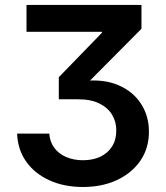

<svg xmlns="http://www.w3.org/2000/svg" viewBox="-20 -559 671 778"><path d="M315.9 198.7Q239.7 198.7 180.2 171.6Q120.6 144.5 86.2 95.9Q51.8 47.4 49.3 -17.6H179.7Q182.1 16.1 200.2 40.3Q218.3 64.5 248.5 77.4Q278.8 90.3 316.4 90.3Q356 90.3 386.2 76.2Q416.5 62 433.8 34.9Q451.2 7.8 451.2 -30.8Q451.2 -65.9 434.1 -94.2Q417 -122.6 382.8 -139.6Q348.6 -156.7 296.4 -156.7H218.3V-246.1L393.1 -426.3V-430.2H87.4V-539.1H553.2V-442.4L316.4 -204.1V-230.5Q399.4 -239.7 459.2 -214.1Q519 -188.5 551.3 -138.7Q583.5 -88.9 583.5 -25.4Q583.5 41.5 549.1 91.8Q514.6 142.1 454.3 170.4Q394 198.7 315.9 198.7Z"/></svg>

Font: Inter 18pt SemiBold
Style: Regular
Weight: 600
Designer: Rasmus Andersson
Foundry: rsms
Version: Version 4.001;git-66647c0bb